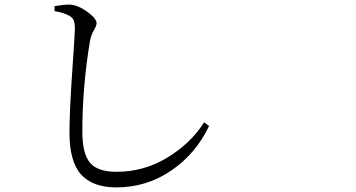

<svg xmlns="http://www.w3.org/2000/svg" viewBox="-20 -771 1540 830"><path d="M281.2 -702.1Q254.9 -716.8 215.8 -722.7V-744.1Q259.8 -752 281.2 -751Q315.4 -750 356.4 -720.7Q397.5 -691.4 397.5 -669.9Q397.5 -660.2 385.7 -640.1Q374 -620.1 369.1 -594.7Q335.9 -395.5 335.9 -203.1Q335.9 -107.4 368.7 -67.9Q401.4 -28.3 483.4 -28.3Q603.5 -28.3 705.1 -90.8Q806.6 -153.3 862.3 -242.2L883.8 -226.6Q827.1 -106.4 720.2 -33.7Q613.3 39.1 483.4 39.1Q380.9 39.1 330.6 -16.6Q280.3 -72.3 280.3 -197.3Q280.3 -287.1 292 -457.5Q303.7 -627.9 303.7 -644.5Q303.7 -670.9 298.8 -682.6Q293.9 -694.3 281.2 -702.1Z"/></svg>

Font: Bpmf Zihi Serif Regular
Style: Regular
Weight: 400
Foundry: But Ko
Version: Version 1.320